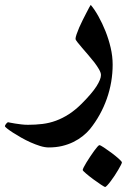

<svg xmlns="http://www.w3.org/2000/svg" viewBox="-90 -293 521 770"><path d="M361.8 -33.7Q361.8 0.5 356 35.2Q350.1 69.8 338.4 103Q326.7 136.2 309.6 167Q292.5 197.8 270.5 225.1Q258.3 239.7 241.7 252.9Q225.1 266.1 204.3 276.4Q183.6 286.6 158.9 292.5Q134.3 298.3 105.5 298.3Q89.8 298.3 71 292.5Q52.2 286.6 33 278.1Q13.7 269.5 -5.1 258.8Q-23.9 248 -38.3 238.8Q-52.7 229.5 -61.5 222.4Q-70.3 215.3 -70.3 213.4Q-70.3 209.5 -65.4 203.4Q-60.5 197.3 -57.1 197.3Q-56.6 197.3 -48.8 199Q-41 200.7 -29.8 202.4Q-18.6 204.1 -5.1 205.8Q8.3 207.5 22 207.5Q52.2 207.5 80.3 204.1Q108.4 200.7 134.8 190.9Q161.1 181.2 186.5 164.8Q211.9 148.4 237.8 122.6Q278.8 81.5 296.9 53.2Q314.9 24.9 314.9 7.8Q314.9 -1 307.4 -14.4Q299.8 -27.8 288.6 -42.5Q277.3 -57.1 263.9 -72.5Q250.5 -87.9 239.3 -101.1Q228 -114.3 220.5 -123.8Q212.9 -133.3 212.9 -137.2Q212.9 -143.1 217 -155.3Q221.2 -167.5 227.5 -182.4Q233.9 -197.3 241.7 -212.6Q249.5 -228 256.3 -241.2Q263.2 -254.4 267.8 -263.2Q272.5 -272 273.9 -273.4Q289.6 -254.9 304.9 -227.3Q320.3 -199.7 333 -168Q345.7 -136.2 353.8 -101.8Q361.8 -67.4 361.8 -33.7ZM398.9 358.4Q398.9 360.8 394.8 368.9Q390.6 377 384.3 387.9Q377.9 398.9 369.9 411.1Q361.8 423.3 354.2 433.3Q346.7 443.4 340.3 450.2Q334 457 331.5 457Q329.6 457 314.9 447.5Q300.3 438 284.2 426Q268.1 414.1 254.9 402.8Q241.7 391.6 241.7 388.7Q241.7 386.2 245.8 377.7Q250 369.1 256.8 358.2Q263.7 347.2 271.7 335Q279.8 322.8 287.1 312.7Q294.4 302.7 300.3 295.9Q306.2 289.1 308.6 289.1Q312.5 289.1 327.1 298.8Q341.8 308.6 357.9 320.6Q374 332.5 386.5 343.8Q398.9 355 398.9 358.4Z"/></svg>

Font: Accordance
Style: Bold
Weight: 700
Version: Version 1.2 (build January 31, 2020) Miklal Software Solutio